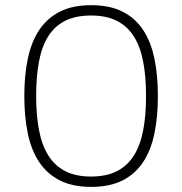

<svg xmlns="http://www.w3.org/2000/svg" viewBox="-20 -710 706 744"><path d="M591.8 -337.9Q591.8 -256.8 578.1 -191.7Q564.5 -126.5 533.9 -80.8Q503.4 -35.2 454.1 -10.5Q404.8 14.2 333 14.2Q261.7 14.2 212.4 -10.7Q163.1 -35.6 132.3 -81.3Q101.6 -127 87.9 -192.1Q74.2 -257.3 74.2 -337.9Q74.2 -418 87.9 -483.2Q101.6 -548.3 132.3 -594.2Q163.1 -640.1 212.4 -665Q261.7 -689.9 333 -689.9Q404.8 -689.9 454.1 -665.3Q503.4 -640.6 533.9 -595Q564.5 -549.3 578.1 -484.1Q591.8 -418.9 591.8 -337.9ZM545.9 -337.9Q545.9 -412.6 534.9 -470.7Q523.9 -528.8 498.8 -568.6Q473.6 -608.4 432.9 -629.2Q392.1 -649.9 333 -649.9Q273.4 -649.9 232.9 -629.6Q192.4 -609.4 167.2 -569.8Q142.1 -530.3 131.1 -471.9Q120.1 -413.6 120.1 -337.9Q120.1 -264.2 131.1 -206.1Q142.1 -147.9 167 -107.9Q191.9 -67.9 232.7 -46.9Q273.4 -25.9 333 -25.9Q392.1 -25.9 432.9 -46.6Q473.6 -67.4 498.8 -107.4Q523.9 -147.5 534.9 -205.3Q545.9 -263.2 545.9 -337.9Z"/></svg>

Font: Clear Sans Thin
Style: Regular
Weight: 250
Foundry: Intel Corporation
Version: Version 1.00